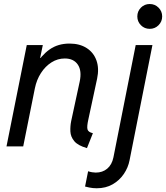

<svg xmlns="http://www.w3.org/2000/svg" viewBox="-20 -748 849 981"><path d="M424.3 8.8Q377.9 -4.4 359.4 -26.9Q340.8 -49.3 339.6 -76.4Q338.4 -103.5 343.8 -129.9L387.2 -331.1Q398.9 -386.2 377.7 -417.7Q356.4 -449.2 311 -449.2Q274.4 -449.2 242.9 -429.2Q211.4 -409.2 189.2 -374.8Q167 -340.3 158.2 -296.9L98.6 0H13.2L116.7 -517.6H198.7L185.1 -452.1H201.7L159.7 -412.1Q191.4 -465.8 233.9 -495.6Q276.4 -525.4 335.4 -525.4Q387.2 -525.4 422.9 -502.4Q458.5 -479.5 472.9 -439Q487.3 -398.4 476.1 -345.7L431.2 -136.7Q423.3 -101.6 427 -87.2Q430.7 -72.8 454.6 -67.4ZM474.1 213.9Q454.6 213.9 436.8 210.2Q418.9 206.5 414.6 205.1L430.2 127Q439.9 130.4 450.7 132.1Q461.4 133.8 469.2 133.8Q503.9 133.8 527.8 113.8Q551.8 93.8 559.6 55.7L673.3 -517.6H758.8L642.1 70.3Q634.8 108.4 612.5 141.1Q590.3 173.8 555.4 193.8Q520.5 213.9 474.1 213.9ZM745.1 -600.6Q718.3 -600.6 700 -619.1Q681.6 -637.7 681.6 -664.1Q681.6 -690.4 700 -709Q718.3 -727.5 745.1 -727.5Q771.5 -727.5 790 -709Q808.6 -690.4 808.6 -664.1Q808.6 -637.7 790 -619.1Q771.5 -600.6 745.1 -600.6Z"/></svg>

Font: Reddit Sans
Style: Italic
Weight: 400
Italic angle: -11.25°
Designer: Stephen Hutchings
Version: Version 1.013